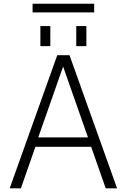

<svg xmlns="http://www.w3.org/2000/svg" viewBox="-20 -1035 691 1056"><path d="M190.4 -279.3H463.9L327.1 -668.9ZM159.2 -966.8V-1014.6H498V-966.8ZM202.1 -781.2V-891.6H256.8V-781.2ZM399.4 -781.2V-891.6H455.1V-781.2ZM294.9 -731.4H362.3L624 1H561.5L481.4 -227.5H174.8L94.7 1H33.2Z"/></svg>

Font: Gen Shin Gothic Light
Style: Regular
Weight: 200
Designer: [Source Han Sans]
Ryoko NISHIZUKA  (kana & ideographs); Paul D. Hunt (Latin, Greek & Cyrillic); Wenlong ZHANG  (bopomofo
Version: Version 1.002.20150607